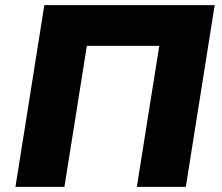

<svg xmlns="http://www.w3.org/2000/svg" viewBox="-20 -725 861 745"><path d="M40 0 152 -705H813L701 0H511L598 -547H317L230 0Z"/></svg>

Font: Nunito Sans 8pt Black
Style: Italic
Weight: 900
Italic angle: -9°
Version: Version 3.101;gftools[0.9.27]